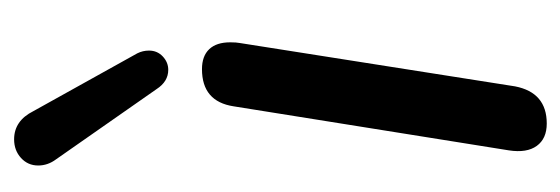

<svg xmlns="http://www.w3.org/2000/svg" viewBox="-288 -520 814 279"><g transform="rotate(-90 119.5 -380.0)"><path d="M41 -48 105 -448Q112 -494 159 -494Q178 -494 188 -483.5Q198 -473 198 -453Q198 -444 197 -439L134 -39Q125 7 80 7Q58 7 47.5 -7.5Q37 -22 41 -48ZM19 -732Q19 -747 30 -757Q41 -767 57 -767Q84 -767 98 -739L182 -588Q186 -580 186 -571Q186 -559 177.5 -551Q169 -543 158 -543Q141 -543 130 -560L28 -706Q19 -718 19 -732Z"/></g></svg>

Font: SN Pro
Style: Italic
Weight: 400
Italic angle: -9°
Designer: Tobias Whetton
Foundry: Supernotes
Version: Version 1.003